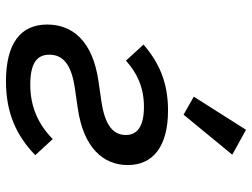

<svg xmlns="http://www.w3.org/2000/svg" viewBox="-120 -708 840 640"><g transform="rotate(90 300.0 -388.0)"><path d="M251.4 12.1C357.2 12.1 433.2 -23.4 497.2 -85.6L443.5 -143.8C395.6 -96.6 337 -68.9 262.4 -68.9C190 -68.9 162.3 -91.6 162.3 -132.5C162.3 -177.9 194.6 -206.3 275.2 -217.7L341.3 -227.3C471.2 -246.1 530.2 -311.1 530.2 -394.2C530.2 -478.7 467 -528.1 348.4 -528.1C255.7 -528.1 189.3 -498.9 128.6 -446.4L182.2 -387.8C224.1 -425.4 271.7 -447.8 336.3 -447.8C399.5 -447.8 430 -426.8 430 -387.4C430 -347.3 400.6 -317.8 316.4 -305.8L250.4 -296.2C116.5 -277 61.8 -209.5 61.8 -125.4C61.8 -37.3 123.6 12.1 251.4 12.1ZM302.2 -614 362.2 -579.9 495.7 -742.2 412.6 -788Z"/></g></svg>

Font: Margiela Mono Italic Medium It
Style: Regular
Weight: 500
Designer: Mike Abbink, Paul van der Laan, Pieter van Rosmalen
Foundry: Bold Monday
Version: Version 2.003 2021